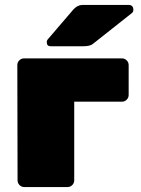

<svg xmlns="http://www.w3.org/2000/svg" viewBox="-20 -756 570 776"><path d="M77 -520H473Q484 -520 492 -512Q500 -504 500 -493V-372Q500 -361 492 -353Q484 -345 473 -345H280V-27Q280 -16 272 -8Q264 0 253 0H78Q67 0 59 -8Q51 -16 51 -27L50 -493Q50 -504 58 -512Q66 -520 77 -520ZM313 -736H500Q519 -736 519 -716Q519 -709 514 -704L356 -579Q345 -569 315 -569H185Q169 -569 169 -585Q169 -593 174 -598L276 -717Q293 -736 313 -736Z"/></svg>

Font: Rubik One
Style: Regular
Weight: 400
Designer: Hubert and Fischer with Elvire Volk Leonovitch
Foundry: Hubert and Fischer with Elvire Volk Leonovitch
Version: Version 1.001